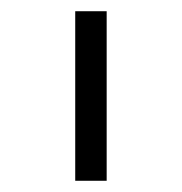

<svg xmlns="http://www.w3.org/2000/svg" viewBox="-20 -778 324 342"><path d="M114 -758H170V-456H114Z"/></svg>

Font: Biryani ExtraLight
Style: Regular
Weight: 275
Designer: Dan Reynolds and Mathieu Reguer
Foundry: Dan Reynolds and Mathieu Reguer
Version: Version 1.004; ttfautohint (v1.1) -l 5 -r 5 -G 72 -x 0 -D la